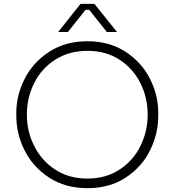

<svg xmlns="http://www.w3.org/2000/svg" viewBox="-20 -964 910 1001"><path d="M65 -359V-375Q65 -469 109.5 -555Q154 -641 238 -695Q322 -749 436 -749Q549 -749 633 -695Q717 -641 761 -555Q805 -469 805 -375V-359Q805 -267 762.5 -180.5Q720 -94 636 -38.5Q552 17 436 17Q320 17 235.5 -38.5Q151 -94 108 -180.5Q65 -267 65 -359ZM750 -366Q750 -455 711.5 -531.5Q673 -608 602 -653.5Q531 -699 436 -699Q341 -699 269 -653.5Q197 -608 158.5 -531.5Q120 -455 120 -366Q120 -280 158 -203.5Q196 -127 267.5 -80Q339 -33 436 -33Q532 -33 603.5 -80Q675 -127 712.5 -203.5Q750 -280 750 -366ZM400 -944H472L590 -797H537L445 -913H426L334 -797H283Z"/></svg>

Font: Sora-SIA ExtraLight
Style: Regular
Weight: 200
Designer: Jonathan Barnbrook, Julián Moncada
Foundry: Barnbrook Fonts
Version: Version 2.000